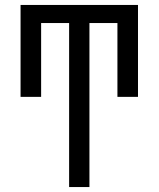

<svg xmlns="http://www.w3.org/2000/svg" viewBox="-20 -550 640 775"><path d="M259 205V-457H146V-159H63V-530H537V-159H454V-457H341V205Z"/></svg>

Font: Iosevka Curly Extended
Style: Regular
Weight: 400
Width: 7
Monospace: yes
Designer: Belleve Invis
Foundry: Belleve Invis
Version: Version 11.1.0; ttfautohint (v1.8.3)